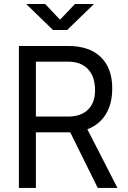

<svg xmlns="http://www.w3.org/2000/svg" viewBox="-20 -918 626 938"><path d="M72.3 0V-693.4H313Q416 -693.4 472.2 -639.4Q528.3 -585.4 528.3 -486.8Q528.3 -410.6 496.8 -359.6Q465.3 -308.6 406.7 -286.6L553.7 0H457.5L323.2 -271.5Q318.4 -271.5 313 -271.5H155.3V0ZM155.3 -348.6H313Q375.5 -348.6 409.9 -382.3Q444.3 -416 444.3 -477.1Q444.3 -543.9 409.9 -580.3Q375.5 -616.7 313 -616.7H155.3ZM238.8 -771.5 107.9 -898.4H200.7L273.4 -821.8L346.2 -898.4H439L308.1 -771.5Z"/></svg>

Font: Cascadia Code PL SemiLight
Style: Regular
Weight: 350
Monospace: yes
Designer: Aaron Bell
Foundry: Saja Typeworks
Version: Version 2404.023; ttfautohint (v1.8.4)